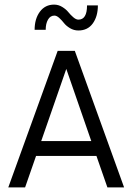

<svg xmlns="http://www.w3.org/2000/svg" viewBox="-20 -817 577 837"><path d="M217.3 -749Q199.2 -749 189.2 -731.4Q179.2 -713.9 179.2 -687H130.9Q130.9 -734.9 153.8 -765.9Q176.8 -796.9 215.8 -796.9Q234.9 -796.9 251.5 -786.6Q268.1 -776.4 277.8 -764.2Q287.6 -752 299.6 -741.7Q311.5 -731.4 321.8 -731.4Q359.4 -731.4 359.4 -793.5H406.7Q406.7 -745.6 384.5 -714.8Q362.3 -684.1 321.8 -684.1Q301.8 -684.1 284.9 -694.3Q268.1 -704.6 258.8 -716.6Q249.5 -728.5 238.3 -738.8Q227.1 -749 217.3 -749ZM448.2 0 400.4 -137.2H137.2L89.4 0H16.1L231.4 -595.2H306.2L521 0ZM159.7 -202.1H377.9L269 -516.6Z"/></svg>

Font: Now
Style: Regular
Weight: 400
Designer: Alfredo Marco Pradil
Foundry: Alfredo Marco Pradil
Version: Version 1.200;hotconv 1.0.109;makeotfexe 2.5.65596